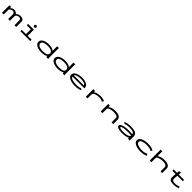

<svg xmlns="http://www.w3.org/2000/svg" viewBox="1340 -4491 8320 8320"><g transform="rotate(45 5500.0 -331.0)"><path d="M68 0V-460H172V-389Q196 -420 248 -445.5Q300 -471 363 -471Q403 -471 438.5 -457Q474 -443 499 -423Q524 -403 531 -383Q548 -403 579.5 -423.5Q611 -444 652 -458Q693 -472 738 -471Q812 -469 853 -451.5Q894 -434 912.5 -409Q931 -384 935.5 -358.5Q940 -333 940 -315V0H834V-290Q834 -350 802.5 -373.5Q771 -397 716 -397Q678 -397 641.5 -380.5Q605 -364 581.5 -335Q558 -306 558 -268V0H450V-284Q450 -336 417 -365.5Q384 -395 329 -395Q307 -395 280.5 -385Q254 -375 230 -358Q206 -341 190 -318.5Q174 -296 174 -271V0Z M1199 0V-82H1459V-376H1211V-460H1563V-82H1803V0ZM1505 -541Q1477 -541 1458 -560Q1439 -579 1439 -607Q1439 -635 1458 -654.5Q1477 -674 1505 -674Q1532 -674 1552 -654Q1572 -634 1572 -607Q1572 -579 1552 -560Q1532 -541 1505 -541Z M2473 10Q2398 9 2326.5 -6Q2255 -21 2197.5 -51Q2140 -81 2106.5 -125.5Q2073 -170 2073 -229Q2073 -294 2108.5 -340Q2144 -386 2203.5 -415Q2263 -444 2335 -458Q2407 -472 2481 -472Q2600 -472 2678.5 -444.5Q2757 -417 2785 -381V-665H2900V-658Q2894 -652 2892.5 -645Q2891 -638 2891 -621V-71Q2891 -53 2894 -35.5Q2897 -18 2907 0H2793Q2784 -17 2781.5 -34Q2779 -51 2779 -69Q2746 -33 2665 -11Q2584 11 2473 10ZM2495 -72Q2640 -72 2712.5 -107.5Q2785 -143 2785 -232Q2785 -289 2747.5 -323.5Q2710 -358 2642.5 -373.5Q2575 -389 2483 -389Q2400 -389 2330.5 -374Q2261 -359 2220 -325.5Q2179 -292 2179 -236Q2179 -178 2220 -142Q2261 -106 2332.5 -89Q2404 -72 2495 -72Z M3473 10Q3398 9 3326.5 -6Q3255 -21 3197.5 -51Q3140 -81 3106.5 -125.5Q3073 -170 3073 -229Q3073 -294 3108.5 -340Q3144 -386 3203.5 -415Q3263 -444 3335 -458Q3407 -472 3481 -472Q3600 -472 3678.5 -444.5Q3757 -417 3785 -381V-665H3900V-658Q3894 -652 3892.5 -645Q3891 -638 3891 -621V-71Q3891 -53 3894 -35.5Q3897 -18 3907 0H3793Q3784 -17 3781.5 -34Q3779 -51 3779 -69Q3746 -33 3665 -11Q3584 11 3473 10ZM3495 -72Q3640 -72 3712.5 -107.5Q3785 -143 3785 -232Q3785 -289 3747.5 -323.5Q3710 -358 3642.5 -373.5Q3575 -389 3483 -389Q3400 -389 3330.5 -374Q3261 -359 3220 -325.5Q3179 -292 3179 -236Q3179 -178 3220 -142Q3261 -106 3332.5 -89Q3404 -72 3495 -72Z M4547 10Q4413 10 4309 -17.5Q4205 -45 4145.5 -98Q4086 -151 4086 -227Q4086 -285 4119.5 -330.5Q4153 -376 4213 -407Q4273 -438 4352 -454.5Q4431 -471 4521 -471Q4630 -471 4718 -444.5Q4806 -418 4857 -366.5Q4908 -315 4908 -241Q4908 -232 4907 -224Q4906 -216 4904 -208H4186Q4191 -169 4224 -142Q4257 -115 4309 -99Q4361 -83 4424 -76Q4487 -69 4551 -69Q4622 -69 4689 -79Q4756 -89 4799 -112L4879 -61Q4822 -26 4735.5 -8Q4649 10 4547 10ZM4191 -282H4802Q4801 -311 4775.5 -332Q4750 -353 4708.5 -367Q4667 -381 4615.5 -387.5Q4564 -394 4511 -394Q4460 -394 4407.5 -388.5Q4355 -383 4309.5 -370.5Q4264 -358 4232.5 -336Q4201 -314 4191 -282Z M5210 -460H5318L5315 -373Q5343 -404 5397.5 -426Q5452 -448 5518 -459.5Q5584 -471 5646 -471Q5722 -471 5789 -456.5Q5856 -442 5902 -416L5854 -342L5848 -333L5842 -337Q5841 -345 5834.5 -348.5Q5828 -352 5813 -358Q5769 -376 5725.5 -384Q5682 -392 5633 -392Q5583 -392 5527.5 -383.5Q5472 -375 5424 -356.5Q5376 -338 5345.5 -308.5Q5315 -279 5315 -236V1H5210Z M6117 0V-460H6222V-370Q6255 -409 6347.5 -440.5Q6440 -472 6582 -471Q6672 -470 6741 -447Q6810 -424 6849.5 -378Q6889 -332 6889 -261V0H6784V-258Q6784 -324 6725.5 -354Q6667 -384 6542 -384Q6455 -384 6382 -368.5Q6309 -353 6265.5 -323Q6222 -293 6222 -249V0Z M7425 11Q7267 11 7182 -24Q7097 -59 7097 -118Q7097 -167 7156.5 -204.5Q7216 -242 7321 -262.5Q7426 -283 7561 -283Q7606 -283 7669 -279.5Q7732 -276 7791 -272Q7778 -321 7738 -347.5Q7698 -374 7634.5 -384.5Q7571 -395 7487 -395Q7414 -395 7348 -384.5Q7282 -374 7230 -349L7159 -403Q7224 -435 7308.5 -452.5Q7393 -470 7495 -470Q7615 -470 7705 -450.5Q7795 -431 7845 -381.5Q7895 -332 7895 -243V0H7791V-66Q7764 -43 7719 -28Q7674 -13 7621 -4.5Q7568 4 7516.5 7.5Q7465 11 7425 11ZM7204 -122Q7204 -103 7238 -90.5Q7272 -78 7325.5 -71.5Q7379 -65 7439 -65Q7532 -65 7608 -78.5Q7684 -92 7732.5 -121.5Q7781 -151 7794 -197Q7741 -201 7679.5 -204.5Q7618 -208 7573 -208Q7470 -208 7386.5 -198Q7303 -188 7253.5 -169Q7204 -150 7204 -122Z M8565 11Q8465 11 8381 -5.5Q8297 -22 8234.5 -53.5Q8172 -85 8138 -129.5Q8104 -174 8104 -230Q8104 -286 8138 -330.5Q8172 -375 8234 -406Q8296 -437 8380 -453Q8464 -469 8563 -469Q8674 -469 8764 -447Q8854 -425 8909 -385L8851 -322L8844 -315L8839 -319Q8839 -328 8832.5 -331.5Q8826 -335 8811 -342Q8758 -367 8690 -377Q8622 -387 8547 -387Q8489 -387 8430 -378Q8371 -369 8322 -351Q8273 -333 8242.5 -304Q8212 -275 8212 -235Q8212 -194 8242 -163Q8272 -132 8323.5 -112Q8375 -92 8439.5 -81.5Q8504 -71 8573 -71Q8619 -71 8669 -79Q8719 -87 8764 -100.5Q8809 -114 8841 -133L8895 -61Q8828 -24 8744.5 -6.5Q8661 11 8565 11Z M9123 -665H9236V-658Q9230 -652 9228.5 -645Q9227 -638 9227 -621V-370Q9281 -422 9371.5 -446.5Q9462 -471 9583 -471Q9726 -471 9808.5 -418.5Q9891 -366 9891 -261V0H9787V-258Q9787 -305 9756.5 -332.5Q9726 -360 9673 -372Q9620 -384 9553 -384Q9518 -384 9474.5 -379.5Q9431 -375 9387.5 -365.5Q9344 -356 9308 -340.5Q9272 -325 9249.5 -304.5Q9227 -284 9227 -257V0H9123Z M10132 -460H10336L10344 -574L10457 -583L10467 -584L10468 -577Q10462 -570 10457.5 -563Q10453 -556 10451 -539L10439 -460H10770V-380H10436L10424 -243Q10418 -174 10432.5 -136Q10447 -98 10488 -83Q10529 -68 10601 -68Q10667 -68 10725 -81Q10783 -94 10839 -115L10870 -42Q10801 -17 10729.5 -2.5Q10658 12 10580 12Q10492 12 10438 -4Q10384 -20 10357 -52Q10330 -84 10322.5 -133Q10315 -182 10320 -248L10330 -380H10132Z"/></g></svg>

Font: Inconsolata UltraExpanded Medium
Style: Regular
Weight: 500
Width: 9
Monospace: yes
Designer: Raph Levien, Cyreal, Brenton Simpson
Foundry: Raph Levien, Cyreal, Google
Version: Version 3.001; ttfautohint (v1.8.2.53-6de2)